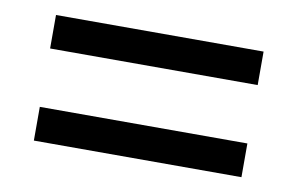

<svg xmlns="http://www.w3.org/2000/svg" viewBox="-43 -558 636 411"><g transform="rotate(10 275.5 -352.5)"><path d="M49.8 -416V-488.8H501V-416ZM49.8 -215.8V-289.1H501V-215.8Z"/></g></svg>

Font: Droid Sans
Style: Regular
Weight: 400
Version: Version 1.00 build 113